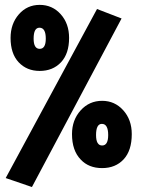

<svg xmlns="http://www.w3.org/2000/svg" viewBox="-20 -670 575 772"><path d="M22.5 -517.6Q22.5 -574.2 55.7 -612.3Q88.9 -650.4 139.6 -650.4Q190.4 -650.4 224.1 -612.8Q257.8 -575.2 257.8 -517.6Q257.8 -454.1 225.1 -419.4Q192.4 -384.8 139.6 -384.8Q87.9 -384.8 55.2 -419.4Q22.5 -454.1 22.5 -517.6ZM2.9 45.9 370.1 -633.8 468.8 -595.7 108.4 82ZM269.5 -130.9Q269.5 -187.5 304.2 -226.1Q338.9 -264.6 390.6 -264.6Q441.4 -264.6 475.6 -226.6Q509.8 -188.5 509.8 -130.9Q509.8 -64.5 477.1 -29.3Q444.3 5.9 390.6 5.9Q336.9 5.9 304.7 -28.3Q269.5 -64.5 269.5 -130.9ZM115.2 -514.6Q115.2 -473.6 139.6 -473.6Q164.1 -473.6 164.1 -514.6Q164.1 -558.6 138.7 -558.6Q115.2 -558.6 115.2 -514.6ZM366.2 -127Q366.2 -85 390.6 -85Q415 -85 415 -127Q415 -171.9 389.6 -171.9Q366.2 -171.9 366.2 -127Z"/></svg>

Font: Puritan
Style: Bold
Weight: 700
Version: 2.1